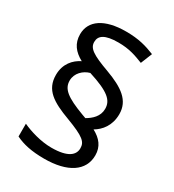

<svg xmlns="http://www.w3.org/2000/svg" viewBox="-185 -869 884 978"><g transform="rotate(30 256.5 -380.0)"><path d="M67 -395C67 -307 128 -270 233 -231C342 -190 362 -170 362 -133C362 -95 331 -62 232 -62C169 -62 102 -83 59 -103V-28C101 -7 154 5 228 5C365 5 446 -48 446 -140C446 -191 419 -225 372 -250C411 -273 447 -315 447 -383C447 -463 387 -505 284 -543C182 -580 152 -601 152 -638C152 -675 181 -697 261 -697C325 -697 365 -682 411 -664L438 -731C388 -751 342 -765 267 -765C140 -765 70 -716 70 -636C70 -582 98 -547 146 -521C105 -501 67 -461 67 -395ZM142 -405C142 -449 177 -481 214 -491C337 -452 371 -420 371 -370C371 -325 338 -297 307 -279L285 -287C178 -327 142 -356 142 -405Z"/></g></svg>

Font: Noto Sans Osage
Style: Regular
Weight: 400
Designer: Monotype Design Team
Foundry: Monotype Imaging Inc.
Version: Version 2.002